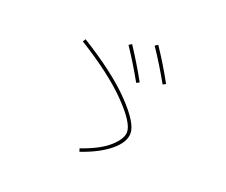

<svg xmlns="http://www.w3.org/2000/svg" viewBox="-114 -921 1228 1045"><g transform="rotate(20 500.0 -398.0)"><path d="M245 -622 255 -638Q452 -516 556 -408Q660 -300 660 -240Q660 -188 599 -137.5Q538 -87 433 -51L427 -69Q535 -106 587.5 -153.5Q640 -201 640 -240Q640 -294 537.5 -399Q435 -504 245 -622ZM485 -689 502 -700Q560 -612 612 -518L595 -509Q545 -599 485 -689ZM620 -734 637 -745Q695 -659 750 -559L733 -550Q679 -647 620 -734Z"/></g></svg>

Font: Mplus 1p Thin
Style: Regular
Weight: 250
Version: Version 1.061